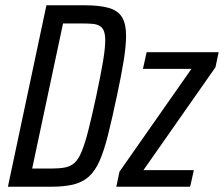

<svg xmlns="http://www.w3.org/2000/svg" viewBox="-20 -708 849 728"><path d="M10 0 156 -688H299Q358 -688 392.5 -678Q427 -668 442.5 -643Q458 -618 458 -572Q458 -534 449 -478Q440 -422 423 -343Q405 -258 390 -198Q375 -138 358 -99Q341 -60 317 -38.5Q293 -17 258.5 -8.5Q224 0 174 0ZM102 -69H176Q206 -69 226.5 -73Q247 -77 262 -90Q277 -103 289.5 -133Q302 -163 315 -214Q328 -265 345 -344Q362 -424 370.5 -474.5Q379 -525 379 -555Q379 -577 374 -590Q369 -603 358.5 -609.5Q348 -616 331.5 -617.5Q315 -619 293 -619H219ZM421 0 433 -57 706 -447H522L536 -510H809L797 -453L524 -63H715L701 0Z"/></svg>

Font: Saira Condensed
Style: Italic
Weight: 400
Width: 3
Italic angle: -12°
Designer: Hector Gatti with collaboration of the Omnibus-Type team
Foundry: Omnibus-Type
Version: Version 1.100